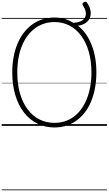

<svg xmlns="http://www.w3.org/2000/svg" viewBox="-20 -1478 1276 2255"><path d="M620 19Q508 19 417 -27Q326 -73 260.5 -158Q195 -243 159.5 -362Q124 -481 124 -627Q124 -725 140 -810Q156 -895 186.5 -967Q217 -1039 260.5 -1095Q304 -1151 359 -1191Q414 -1231 479.5 -1251.5Q545 -1272 620 -1272Q682 -1272 737.5 -1256.5Q793 -1241 840 -1210Q897 -1213 932 -1230.5Q967 -1248 980 -1276.5Q993 -1305 986 -1341.5Q979 -1378 952 -1416Q946 -1426 950 -1436Q954 -1446 964 -1452Q974 -1458 984.5 -1457.5Q995 -1457 1002 -1447Q1033 -1402 1042 -1357.5Q1051 -1313 1038 -1275Q1025 -1237 989 -1210.5Q953 -1184 896 -1176Q997 -1096 1054.5 -954.5Q1112 -813 1112 -627Q1112 -530 1096 -444.5Q1080 -359 1050 -286.5Q1020 -214 976.5 -158Q933 -102 878 -62Q823 -22 758 -1.5Q693 19 620 19ZM620 -35Q685 -35 742 -53.5Q799 -72 847.5 -108Q896 -144 934 -196Q972 -248 998.5 -313.5Q1025 -379 1039.5 -458Q1054 -537 1054 -627Q1054 -762 1022.5 -871Q991 -980 933.5 -1058Q876 -1136 796.5 -1177.5Q717 -1219 620 -1219Q554 -1219 496.5 -1200Q439 -1181 390.5 -1145Q342 -1109 303.5 -1058Q265 -1007 238 -940.5Q211 -874 197 -795.5Q183 -717 183 -627Q183 -492 214 -383Q245 -274 303 -196Q361 -118 441.5 -76.5Q522 -35 620 -35ZM0 747H1236V757H0ZM0 -20H1236V0H0ZM0 -505H1236V-500H0ZM0 -1267H1236V-1257H0Z"/></svg>

Font: Playwrite VN Guides
Style: Regular
Weight: 400
Designer: Veronika Burian, José Scaglione
Foundry: TypeTogether
Version: Version 1.003